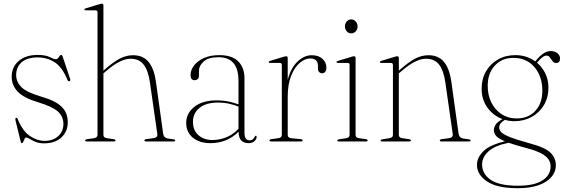

<svg xmlns="http://www.w3.org/2000/svg" viewBox="-20 -744 2976 1010"><path d="M214.5 -3Q259 -3 286.2 -27.8Q313.5 -52.5 313.5 -92.5Q313.5 -131 285 -157Q256.5 -183 182 -205.5Q105 -228.5 73.2 -261.8Q41.5 -295 41.5 -340Q41.5 -391.5 78.2 -423.2Q115 -455 177.5 -455Q219.5 -455 241.5 -443.8Q263.5 -432.5 273.5 -432.5Q283 -432.5 289.5 -443.8Q296 -455 302 -455Q306.5 -455 309 -448.5L348.5 -330Q352.5 -320 346 -317.5Q339 -314.5 335.5 -322.5Q307.5 -391 267.5 -416.5Q227.5 -442 177.5 -442Q123.5 -442 94.2 -416.8Q65 -391.5 65 -349.5Q65 -313.5 92.5 -285.8Q120 -258 197.5 -235.5Q272.5 -214 304.5 -182.2Q336.5 -150.5 336.5 -100.5Q336.5 -52.5 303.2 -21.2Q270 10 212 10Q185.5 10 167 2.2Q148.5 -5.5 136.5 -13Q124.5 -20.5 117 -20.5Q112 -20.5 108.8 -13.2Q105.5 -6 102.5 1.5Q99.5 9 95.5 9Q90.5 9 89.5 3.5L62.5 -106.5Q58.5 -122 64 -124Q70 -126 74 -115.5Q99.5 -54 137.5 -28.5Q175.5 -3 214.5 -3Z M524 -715.5V-372L530 -377.5Q578.5 -420 612 -436.8Q645.5 -453.5 680 -453.5Q733 -453.5 761.8 -418Q790.5 -382.5 800 -316L838.5 -39.5Q841.5 -19 862.5 -15.5L892.5 -11Q901.5 -10 901.5 -5Q901.5 0 893.5 0H748.5Q739.5 0 739.5 -5Q739.5 -10.5 749.5 -12L786.5 -17Q810.5 -20 807.5 -39.5L768.5 -311.5Q759.5 -374 735.5 -404.5Q711.5 -435 667 -435Q612.5 -435 537 -369L524 -358V-34.5Q524 -19.5 543 -17L577.5 -12Q587.5 -10.5 587.5 -5Q587.5 0 579 0H435.5Q428 0 428 -5Q428 -10.5 439 -12L474 -17Q493 -20 493 -34V-679Q493 -689.5 482.5 -689.5H432Q424 -689.5 424 -694Q424 -698.5 432 -700.5L500 -721Q510.5 -724.5 516 -724.5Q524 -724.5 524 -715.5Z M959.5 -98Q959.5 -147.5 1002 -181.8Q1044.5 -216 1119.5 -216Q1154 -216 1182.2 -210Q1210.5 -204 1234.5 -195V-319Q1234.5 -443 1129 -443Q1075.5 -443 1051 -420.2Q1026.5 -397.5 1026.5 -371.5V-346Q1026.5 -333.5 1019.8 -327.8Q1013 -322 1004 -322Q982.5 -322 982.5 -349.5Q982.5 -376 1001 -400Q1019.5 -424 1053.5 -439Q1087.5 -454 1134 -454Q1201 -454 1233.5 -421Q1266 -388 1266 -333V-47.5Q1266 -24.5 1273.2 -15.2Q1280.5 -6 1292 -6Q1305 -6 1311 -12Q1317 -18 1320 -25Q1322.5 -30 1326 -30Q1330 -30 1330 -24Q1330 -12.5 1319 -1.8Q1308 9 1287.5 9Q1235 9 1235 -51.5Q1175.5 9 1086.5 9Q1029.5 9 994.5 -19.8Q959.5 -48.5 959.5 -98ZM995 -103Q995 -59 1023.5 -33.2Q1052 -7.5 1097.5 -7.5Q1135 -7.5 1170.8 -22Q1206.5 -36.5 1234.5 -66.5V-183.5Q1211 -192.5 1184.5 -198.5Q1158 -204.5 1127 -204.5Q1063.5 -204.5 1029.2 -176.2Q995 -148 995 -103Z M1493.5 -438.5V-324Q1510 -387 1545.2 -420.2Q1580.5 -453.5 1619.5 -453.5Q1656 -453.5 1676.5 -434.5Q1697 -415.5 1697 -387.5Q1697 -374.5 1690.8 -366.5Q1684.5 -358.5 1675 -358.5Q1665.5 -358.5 1659 -364.8Q1652.5 -371 1652.5 -384V-397Q1652.5 -436.5 1611.5 -436.5Q1584 -436.5 1556.8 -413.2Q1529.5 -390 1511.5 -345.2Q1493.5 -300.5 1493.5 -234.5V-34.5Q1493.5 -19 1512.5 -17L1562 -12Q1572 -11 1572 -5Q1572 0 1563.5 0H1405.5Q1397.5 0 1397.5 -5.5Q1397.5 -10.5 1407.5 -12L1443.5 -17Q1462.5 -19.5 1462.5 -34V-402Q1462.5 -413 1452 -413H1401.5Q1393.5 -413 1393.5 -417.5Q1393.5 -421 1401.5 -424L1469.5 -444.5Q1480 -448 1485.5 -448Q1493.5 -448 1493.5 -438.5Z M1827.5 -568.5Q1813.5 -568.5 1804 -579.2Q1794.5 -590 1794.5 -605Q1794.5 -620.5 1804.2 -631.2Q1814 -642 1827.5 -642Q1841.5 -642 1851.2 -631Q1861 -620 1861 -605Q1861 -590 1851.2 -579.2Q1841.5 -568.5 1827.5 -568.5ZM1850.5 -438.5V-34.5Q1850.5 -19.5 1869 -17L1904 -12Q1914 -10.5 1914 -5Q1914 0 1905.5 0H1762Q1754 0 1754 -5Q1754 -9.5 1763.5 -11L1800.5 -17Q1819 -20 1819 -34V-402Q1819 -413 1809 -413H1758.5Q1750 -413 1750 -417.5Q1750 -421 1758.5 -424L1826.5 -444.5Q1837 -448 1842.5 -448Q1850.5 -448 1850.5 -438.5Z M2078 -438.5V-372L2084 -377.5Q2132.5 -420 2166 -436.8Q2199.5 -453.5 2234 -453.5Q2287 -453.5 2315.8 -418Q2344.5 -382.5 2354 -316L2392.5 -39.5Q2395.5 -19 2416.5 -15.5L2446.5 -11Q2455.5 -10 2455.5 -5Q2455.5 0 2447.5 0H2302.5Q2293.5 0 2293.5 -5Q2293.5 -10.5 2303.5 -12L2340.5 -17Q2364.5 -20 2361.5 -39.5L2322.5 -311.5Q2313.5 -374 2289.5 -404.5Q2265.5 -435 2221 -435Q2166.5 -435 2091 -369L2078 -358V-34.5Q2078 -19.5 2097 -17L2131.5 -12Q2141.5 -10.5 2141.5 -5Q2141.5 0 2133 0H1989.5Q1982 0 1982 -5Q1982 -9.5 1991 -11L2028 -17Q2047 -20 2047 -34V-402Q2047 -413 2036.5 -413H1986Q1978 -413 1978 -417.5Q1978 -421 1986 -424L2054 -444.5Q2064.5 -448 2070 -448Q2078 -448 2078 -438.5Z M2764.5 9.5Q2847 31 2875.5 59Q2904 87 2904 125Q2904 178 2851 212Q2798 246 2702 246Q2594.5 246 2541.8 210.2Q2489 174.5 2489 123.5Q2489 85 2522.8 51.5Q2556.5 18 2636.5 -0.5Q2601.5 -15 2589.8 -29Q2578 -43 2578 -59Q2578 -74.5 2587.8 -89Q2597.5 -103.5 2623.5 -117.5Q2574.5 -135.5 2544 -178Q2513.5 -220.5 2513.5 -276Q2513.5 -328.5 2536.5 -368.5Q2559.5 -408.5 2599.5 -431.2Q2639.5 -454 2691 -454Q2750 -454 2796 -421L2799.5 -425.5Q2818 -448.5 2837.2 -462Q2856.5 -475.5 2878 -475.5Q2898 -475.5 2912 -464.2Q2926 -453 2926 -436.5Q2926 -412.5 2905.5 -412.5Q2894 -412.5 2886.8 -422.2Q2879.5 -432 2872.5 -441.8Q2865.5 -451.5 2855 -451.5Q2834.5 -451.5 2805 -414Q2832.5 -391 2848.8 -357.2Q2865 -323.5 2865 -283.5Q2865 -230.5 2841 -190.8Q2817 -151 2776.5 -128.8Q2736 -106.5 2686.5 -106.5Q2660 -106.5 2636 -113.5Q2606 -95.5 2606 -74Q2606 -61.5 2615.5 -50Q2625 -38.5 2658.8 -24.5Q2692.5 -10.5 2764.5 9.5ZM2680.5 -439.5Q2619.5 -439.5 2582.5 -398.5Q2545.5 -357.5 2545.5 -292.5Q2545.5 -243.5 2564.8 -204.8Q2584 -166 2618.2 -143.5Q2652.5 -121 2697.5 -121Q2760 -121 2796.5 -161.2Q2833 -201.5 2833 -267Q2833 -342 2791.5 -390.8Q2750 -439.5 2680.5 -439.5ZM2516 121Q2516 170 2560.5 201.5Q2605 233 2706.5 233Q2790 233 2833.2 205.2Q2876.5 177.5 2876.5 131Q2876.5 111.5 2865.5 94.5Q2854.5 77.5 2825.8 62.2Q2797 47 2742.5 33Q2689.5 19 2656 7Q2586 20.5 2551 51.2Q2516 82 2516 121Z"/></svg>

Font: Fraunces 72pt Thin
Style: Regular
Weight: 100
Version: Version 1.000;[b76b70a41]